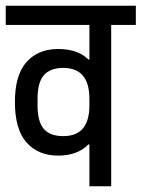

<svg xmlns="http://www.w3.org/2000/svg" viewBox="-30 -650 494 670"><path d="M444 -563H358V0H282V-146H279Q240 -107 173 -107Q103 -107 62.5 -153Q22 -199 22 -294Q22 -388 62.5 -433.5Q103 -479 173 -479Q242 -479 279 -442H282V-563H-10V-630H444ZM282 -282V-305Q282 -413 191 -413Q145 -413 123 -387.5Q101 -362 101 -305V-282Q101 -225 123 -200Q145 -175 191 -175Q282 -175 282 -282Z"/></svg>

Font: Pragati Narrow
Style: Regular
Weight: 400
Designer: Hector Gatti, Marcela Romero, Pablo Cosgaya and Nicolas Silva
Foundry: Omnibus-Type
Version: Version 1.010; ttfautohint (v1.3)